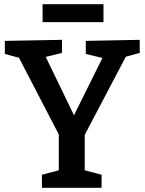

<svg xmlns="http://www.w3.org/2000/svg" viewBox="-20 -891 686 911"><path d="M643 -640 577 -622 382 -251V-83L462 -62V0H179V-62L259 -83V-253L70 -617L3 -635V-697L274 -702V-640L197 -621L331 -344L466 -616L387 -635V-697L643 -702ZM182 -871H471V-786H182Z"/></svg>

Font: Bitter Pro SemiBold
Style: Regular
Weight: 600
Designer: Sol Matas, and Bitter project Authors
Foundry: Sol Matas
Version: Version 1.010